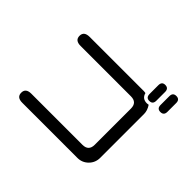

<svg xmlns="http://www.w3.org/2000/svg" viewBox="-157 -1052 1315 1315"><g transform="rotate(45 500.0 -394.5)"><path d="M122.1 -48.8Q122.1 -92.8 175.8 -92.8H670.9Q730.5 -92.8 730.5 -152.3V-502.9Q730.5 -562.5 670.9 -562.5H183.6Q128.9 -562.5 128.9 -606.4Q128.9 -650.4 183.6 -650.4H710L725.6 -648.4Q736.3 -605.5 782.2 -605.5L797.9 -607.4Q820.3 -574.2 820.3 -540V-116.2Q820.3 -69.3 788.1 -37.1Q755.9 -4.9 710 -4.9H175.8Q122.1 -4.9 122.1 -48.8ZM750 -664.1V-749Q750 -784.2 782.2 -784.2Q815.4 -784.2 815.4 -749V-664.1Q815.4 -628.9 782.2 -628.9Q750 -628.9 750 -664.1ZM856.4 -664.1V-749Q856.4 -784.2 889.6 -784.2Q922.9 -784.2 922.9 -749V-664.1Q922.9 -628.9 889.6 -628.9Q856.4 -628.9 856.4 -664.1Z"/></g></svg>

Font: jf-openhuninn-2.1
Style: Regular
Weight: 400
Designer: [Kosugi Maru]
Designed by MOTOYA      

[Varela Round]
Joe Prince (Latin component); Avraham Cornfeld (Hebrew component)
Foundry: justfont Co., Ltd.
Version: 2.1